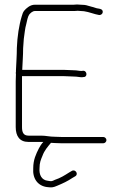

<svg xmlns="http://www.w3.org/2000/svg" viewBox="-20 -647 543 855"><path d="M323 -627C319 -626.3 314 -626 308 -626H136C125.3 -626 115.3 -622.7 106 -616C90.1 -604.1 82.4 -596.7 77 -575C64.5 -534.2 57.1 -484.4 55 -433C55 -398.6 52.3 -365.6 51 -333V-326C50.3 -324.7 50 -323.3 50 -322C50 -320.7 50.3 -319.3 51 -318C50.3 -306 50 -295 50 -285V-81C50 -41.2 67.4 -15 106 -15H173C165.3 -7.3 157.6 4.8 153 14C140.4 39.1 128 64.3 128 102C124.3 149.5 149.2 180.7 189 186C211.8 189 217 187.7 235 180C261.6 168.9 280.1 160.2 303 145L315 138C331.3 128.5 315.7 104.9 300 114L288 121C266.3 134.8 249.7 145.4 224 154C210.9 160.6 209.4 161 193 158C165.8 155.3 153.3 131.8 156 102C156 77.2 161.6 64.8 169 47C177.8 22.7 192.1 6.9 207 -11C212.3 -10.3 218 -10 224 -10C234 -9.3 244 -9 254 -9H440C447.1 -9 454 -15.6 454 -23C454 -30.4 447.1 -37 440 -37H254C244.7 -37 235 -37.3 225 -38C200.3 -38 185.3 -43 163 -43H107C84.1 -43 78 -58.1 78 -81V-308H262C278.7 -308 297.1 -306 312 -306C323.1 -306 334.8 -303 345 -303L353 -304C370.5 -304 367.9 -332 351 -332L343 -331C332.5 -331 322.4 -334 311 -334C296.6 -334 278 -336 262 -336H79C80.3 -368.2 83 -400.3 83 -432C83.7 -447.3 84.7 -461.3 86 -474C89.6 -496.8 91.1 -520.7 97 -540C99.7 -552.5 103.8 -573.8 110 -582C114.6 -587.7 124.2 -598 136 -598H308C315.3 -598 321 -598.3 325 -599C333.2 -599 345.4 -597 354 -597C378 -593.6 398.2 -584 422 -580C429.9 -580 436.8 -585.2 437.5 -592.5C438.6 -604.5 428.4 -607.5 418 -609C410.4 -609 395.2 -616.1 388 -617C379.6 -618.7 366.7 -623.9 357 -625C346.9 -625 331.9 -627 323 -627Z"/></svg>

Font: HoneyBee
Style: XLit
Weight: 200
Foundry: Cannot Into Space Fonts
Version: Version 0.89